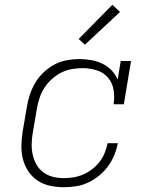

<svg xmlns="http://www.w3.org/2000/svg" viewBox="-20 -775 640 803"><path d="M247 8Q218 8 189.5 2Q161 -4 137.5 -19.5Q114 -35 98.5 -58.5Q83 -82 76 -109Q69 -136 69.5 -166Q70 -196 75 -226L92 -326Q96 -352 104.5 -378Q113 -404 127 -428Q141 -452 162 -472Q183 -492 207.5 -505Q232 -518 259 -523Q286 -528 312 -528Q337 -528 362 -523.5Q387 -519 408.5 -508.5Q430 -498 446.5 -481Q463 -464 472 -442L485 -520H528L498 -339H455Q460 -369 455 -399Q450 -429 431.5 -450.5Q413 -472 384.5 -481Q356 -490 326 -490Q303 -490 280 -486Q257 -482 235.5 -471Q214 -460 196 -443.5Q178 -427 165 -406.5Q152 -386 145 -364Q138 -342 134 -319L117 -219Q113 -196 112.5 -172.5Q112 -149 117 -127Q122 -105 133 -86Q144 -67 161.5 -54Q179 -41 201.5 -35.5Q224 -30 247 -30Q268 -30 288.5 -33.5Q309 -37 328.5 -45.5Q348 -54 366 -68Q384 -82 397 -99Q410 -116 418 -136Q426 -156 430 -176H473Q468 -151 458 -126.5Q448 -102 432 -80Q416 -58 394.5 -40.5Q373 -23 348.5 -11.5Q324 0 298.5 4Q273 8 247 8ZM335 -588 309 -612 450 -755 482 -725Z"/></svg>

Font: Iosevka Etoile XLtObl
Style: Regular
Weight: 200
Italic angle: -9°
Designer: Belleve Invis
Foundry: Belleve Invis
Version: Version 15.5.2; ttfautohint (v1.8.4)